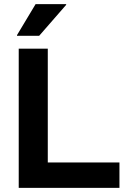

<svg xmlns="http://www.w3.org/2000/svg" viewBox="-20 -911 618 931"><path d="M70.8 0V-675H211.7V-123.3H559.2V0ZM62.5 -737.5V-740.8L152.5 -890.8H300.8V-887.5L170 -737.5Z"/></svg>

Font: Funnel Display
Style: Bold
Weight: 700
Designer: NORD ID, Kristian Moeller
Foundry: Dicotype
Version: Version 1.000